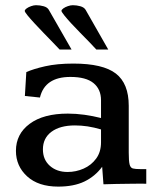

<svg xmlns="http://www.w3.org/2000/svg" viewBox="-20 -692 592 723"><path d="M199.2 10.7Q124.5 10.7 82.3 -27.8Q40 -66.4 40 -124Q40 -187.5 91.8 -225.8Q143.6 -264.2 235.4 -264.2Q266.1 -264.2 297.9 -259.8Q329.6 -255.4 360.4 -247.6V-314.5Q360.4 -356 332 -379.2Q303.7 -402.3 245.1 -402.3Q148.9 -402.3 130.4 -324.7L73.7 -330.6L79.1 -420.4Q104.5 -432.1 149.7 -442.4Q194.8 -452.6 256.3 -452.6Q367.7 -452.6 416.3 -415Q464.8 -377.4 464.8 -293.9V-117.2Q464.8 -85.9 468 -73Q471.2 -60.1 480.5 -57.6Q489.7 -55.2 508.3 -55.2H530.8V0Q523.9 -0.5 512 -0.5Q500 -0.5 487.5 -0.2Q475.1 0 467.3 0Q440.4 0.5 417.2 0.7Q394 1 369.6 2L364.7 -64Q337.9 -27.8 297.9 -8.5Q257.8 10.7 199.2 10.7ZM234.4 -44.4Q266.1 -44.4 294.9 -57.1Q323.7 -69.8 342 -94.7Q360.4 -119.6 360.4 -156.2V-204.6Q334 -212.4 309.8 -216.1Q285.6 -219.7 262.2 -219.7Q206.1 -219.7 173.8 -195.8Q141.6 -171.9 141.6 -129.4Q141.6 -90.8 167.7 -67.6Q193.8 -44.4 234.4 -44.4ZM249.5 -505.4H204.6Q194.3 -516.6 178 -533.2Q161.6 -549.8 143.8 -568.4Q126 -586.9 109.9 -604.2Q93.8 -621.6 83.5 -634.3Q73.2 -647 73.2 -650.9Q73.2 -655.3 80.3 -660.4Q87.4 -665.5 97.4 -668.9Q107.4 -672.4 115.7 -672.4Q130.4 -672.4 144.3 -668.5Q158.2 -664.6 163.6 -655.3ZM387.7 -505.4H342.8Q333 -516.6 316.7 -533.2Q300.3 -549.8 282.2 -568.4Q264.2 -586.9 248 -604.2Q231.9 -621.6 221.9 -634.3Q211.9 -647 211.4 -650.9Q211.4 -655.3 218.5 -660.4Q225.6 -665.5 235.6 -668.9Q245.6 -672.4 254.4 -672.4Q268.6 -672.4 282.5 -668.5Q296.4 -664.6 302.2 -655.3Z"/></svg>

Font: Kameron Medium
Style: Regular
Weight: 500
Designer: Vernon Adams
Foundry: Vernon Adams
Version: Version 1.100